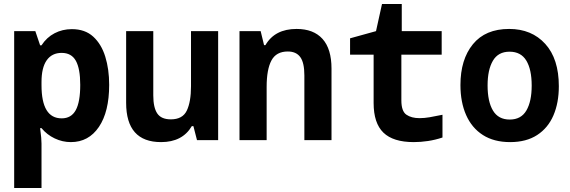

<svg xmlns="http://www.w3.org/2000/svg" viewBox="-20 -702 2855 962"><path d="M51 240V-546H157L181 -475H188Q214 -515 253.5 -535.5Q293 -556 340 -556Q406 -556 447 -518.5Q488 -481 507.5 -418Q527 -355 527 -277Q527 -142 475.5 -66Q424 10 335 10Q293 10 254 -8.5Q215 -27 188 -60H181Q185 -31 186.5 -12.5Q188 6 188 18V240ZM289 -109Q337 -109 359.5 -150Q382 -191 382 -277Q382 -358 360 -397.5Q338 -437 289 -437Q240 -437 214 -400Q188 -363 188 -291V-275Q188 -109 289 -109Z M787 10Q612 10 612 -187V-546H748V-224Q748 -163 768 -133.5Q788 -104 836 -104Q895 -104 916 -148Q937 -192 937 -270V-546H1073V0H967L949 -70H941Q894 10 787 10Z M1180 0V-546H1286L1303 -476H1310Q1357 -557 1466 -557Q1551 -557 1596 -507Q1641 -457 1641 -358V0H1505V-324Q1505 -388 1484.5 -416Q1464 -444 1422 -444Q1364 -444 1340 -399Q1316 -354 1316 -267V0Z M2053 10Q1950 10 1901 -37.5Q1852 -85 1852 -186V-428H1734V-510L1864 -546L1894 -682H1993V-546H2193V-428H1991V-199Q1991 -145 2016 -127.5Q2041 -110 2082 -110Q2106 -110 2132.5 -114.5Q2159 -119 2197 -127V-13Q2161 -1 2124.5 4.5Q2088 10 2053 10Z M2536 10Q2455 10 2399.5 -25.5Q2344 -61 2315.5 -125.5Q2287 -190 2287 -276Q2287 -404 2349.5 -480.5Q2412 -557 2531 -557Q2644 -557 2712 -482Q2780 -407 2780 -270Q2780 -187 2753 -124Q2726 -61 2671.5 -25.5Q2617 10 2536 10ZM2534 -103Q2591 -103 2617.5 -148.5Q2644 -194 2644 -273Q2644 -354 2617 -398.5Q2590 -443 2533 -443Q2476 -443 2449.5 -397.5Q2423 -352 2423 -274Q2423 -193 2450 -148Q2477 -103 2534 -103Z"/></svg>

Font: Noto Sans Mono SemiCondensed
Style: Bold
Weight: 700
Width: 4
Designer: Monotype Design Team
Foundry: Monotype Imaging Inc.
Version: Version 2.014